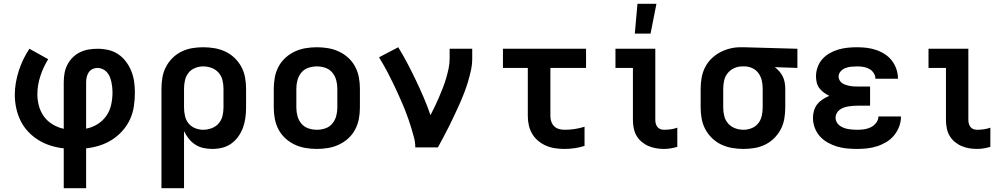

<svg xmlns="http://www.w3.org/2000/svg" viewBox="-20 -777 5290 1012"><path d="M316 215V5Q281 1 247 -9.5Q213 -20 183 -38.5Q153 -57 128.5 -83Q104 -109 88.5 -140.5Q73 -172 65.5 -207Q58 -242 58 -277Q58 -309 63.5 -341Q69 -373 79 -404Q89 -435 103 -464Q117 -493 135 -520L234 -465Q208 -423 192.5 -375.5Q177 -328 177 -279Q177 -248 185.5 -217.5Q194 -187 212.5 -162Q231 -137 258 -121Q285 -105 316 -98V-343Q316 -367 320 -390.5Q324 -414 335 -435.5Q346 -457 363 -474Q380 -491 401.5 -501.5Q423 -512 446.5 -516Q470 -520 494 -520Q523 -520 551.5 -513.5Q580 -507 603.5 -491Q627 -475 644.5 -451.5Q662 -428 672.5 -401.5Q683 -375 687 -346.5Q691 -318 691 -289Q691 -253 685.5 -216.5Q680 -180 665 -147.5Q650 -115 625.5 -87.5Q601 -60 570.5 -40.5Q540 -21 505 -10Q470 1 434 5V215ZM434 -99Q466 -105 494 -122.5Q522 -140 540.5 -166.5Q559 -193 566 -225.5Q573 -258 573 -290Q573 -304 571.5 -318Q570 -332 567 -345.5Q564 -359 558.5 -372.5Q553 -386 543.5 -396.5Q534 -407 521 -413Q508 -419 494 -419Q480 -419 467.5 -413Q455 -407 447.5 -395.5Q440 -384 437 -370.5Q434 -357 434 -343Z M831 215V-310Q831 -339 836 -368.5Q841 -398 854.5 -424Q868 -450 889 -471Q910 -492 936.5 -505Q963 -518 992 -523Q1021 -528 1051 -528Q1081 -528 1110.5 -523Q1140 -518 1167 -505.5Q1194 -493 1216 -472Q1238 -451 1252 -425Q1266 -399 1271.5 -369.5Q1277 -340 1277 -310V-210Q1277 -183 1273.5 -156.5Q1270 -130 1261 -105Q1252 -80 1236.5 -58Q1221 -36 1199.5 -20.5Q1178 -5 1152 1.5Q1126 8 1099 8Q1075 8 1052 3Q1029 -2 1009 -15Q989 -28 974.5 -46.5Q960 -65 950 -86V215ZM1051 -93Q1073 -93 1095 -101Q1117 -109 1132 -126Q1147 -143 1152.5 -165Q1158 -187 1158 -210V-310Q1158 -333 1152.5 -355Q1147 -377 1132 -394Q1117 -411 1095.5 -419Q1074 -427 1051 -427Q1029 -427 1008 -418.5Q987 -410 973.5 -393Q960 -376 955 -354Q950 -332 950 -310V-210Q950 -188 955 -166Q960 -144 973.5 -127Q987 -110 1008 -101.5Q1029 -93 1051 -93Z M1650 8Q1620 8 1590.5 3Q1561 -2 1534 -14.5Q1507 -27 1484.5 -47.5Q1462 -68 1448 -94.5Q1434 -121 1428.5 -150.5Q1423 -180 1423 -210V-310Q1423 -340 1428.5 -369.5Q1434 -399 1448 -425.5Q1462 -452 1484.5 -472.5Q1507 -493 1534 -505.5Q1561 -518 1590.5 -523Q1620 -528 1650 -528Q1680 -528 1709.5 -523Q1739 -518 1766 -505.5Q1793 -493 1815.5 -472.5Q1838 -452 1852 -425.5Q1866 -399 1871.5 -369.5Q1877 -340 1877 -310V-210Q1877 -180 1871.5 -150.5Q1866 -121 1852 -94.5Q1838 -68 1815.5 -47.5Q1793 -27 1766 -14.5Q1739 -2 1709.5 3Q1680 8 1650 8ZM1650 -93Q1673 -93 1695 -100.5Q1717 -108 1731.5 -125.5Q1746 -143 1752 -165Q1758 -187 1758 -210V-310Q1758 -333 1752 -355Q1746 -377 1731.5 -394.5Q1717 -412 1695 -419.5Q1673 -427 1650 -427Q1627 -427 1605 -419.5Q1583 -412 1568.5 -394.5Q1554 -377 1548 -355Q1542 -333 1542 -310V-210Q1542 -187 1548 -165Q1554 -143 1568.5 -125.5Q1583 -108 1605 -100.5Q1627 -93 1650 -93Z M2169 0Q2169 -26 2162.5 -51Q2156 -76 2148.5 -100.5Q2141 -125 2132.5 -149.5Q2124 -174 2114.5 -198Q2105 -222 2094.5 -245.5Q2084 -269 2073.5 -292.5Q2063 -316 2051.5 -339Q2040 -362 2028.5 -385Q2017 -408 2004 -430.5Q1991 -453 1978 -475L2079 -528Q2105 -486 2128 -442Q2151 -398 2172.5 -353Q2194 -308 2213.5 -262.5Q2233 -217 2249 -170Q2261 -193 2272.5 -217Q2284 -241 2294.5 -265.5Q2305 -290 2314.5 -314.5Q2324 -339 2331.5 -364.5Q2339 -390 2344.5 -416Q2350 -442 2350 -468V-520H2469V-468Q2469 -436 2462 -405Q2455 -374 2446 -344Q2437 -314 2425.5 -284.5Q2414 -255 2401 -226Q2388 -197 2374.5 -168.5Q2361 -140 2347 -111.5Q2333 -83 2318 -55.5Q2303 -28 2288 0Z M2956 8Q2931 8 2906.5 4.5Q2882 1 2859.5 -8.5Q2837 -18 2817.5 -34Q2798 -50 2785.5 -71Q2773 -92 2767.5 -116Q2762 -140 2762 -165V-419H2631V-520H3069V-419H2881V-165Q2881 -150 2886 -135.5Q2891 -121 2901.5 -111Q2912 -101 2926.5 -97Q2941 -93 2956 -93Q2983 -93 3009.5 -97Q3036 -101 3061 -109V-8Q3036 0 3009.5 4Q2983 8 2956 8Z M3480 8Q3459 8 3438 4.5Q3417 1 3397.5 -7.5Q3378 -16 3361.5 -30Q3345 -44 3334.5 -62.5Q3324 -81 3320 -102.5Q3316 -124 3316 -145V-419H3224V-520H3434V-145Q3434 -135 3436.5 -125.5Q3439 -116 3445 -108Q3451 -100 3460.5 -96.5Q3470 -93 3480 -93Q3498 -93 3515.5 -95.5Q3533 -98 3550 -104V-3Q3533 2 3515.5 5Q3498 8 3480 8ZM3326 -600 3340 -757H3440L3409 -600Z M3899 8Q3869 8 3839.5 3Q3810 -2 3783 -14.5Q3756 -27 3734 -48Q3712 -69 3698 -95Q3684 -121 3678.5 -150.5Q3673 -180 3673 -210V-310Q3673 -338 3678 -366.5Q3683 -395 3695.5 -420.5Q3708 -446 3728.5 -466.5Q3749 -487 3774 -500.5Q3799 -514 3826.5 -521Q3854 -528 3883 -528H3900L4183 -520V-419L4064 -423Q4077 -413 4088 -400.5Q4099 -388 4106 -373.5Q4113 -359 4116 -342.5Q4119 -326 4119 -310V-210Q4119 -181 4114 -151.5Q4109 -122 4095.5 -96Q4082 -70 4061 -49Q4040 -28 4013.5 -15Q3987 -2 3958 3Q3929 8 3899 8ZM3899 -93Q3921 -93 3942 -101.5Q3963 -110 3976.5 -127Q3990 -144 3995 -166Q4000 -188 4000 -210V-310Q4000 -331 3995.5 -351.5Q3991 -372 3979 -389.5Q3967 -407 3948 -416.5Q3929 -426 3908 -427H3892Q3870 -427 3850 -418Q3830 -409 3816 -392Q3802 -375 3797 -353.5Q3792 -332 3792 -310V-210Q3792 -187 3797.5 -165Q3803 -143 3818 -126Q3833 -109 3854.5 -101Q3876 -93 3899 -93Z M4498 8Q4471 8 4444.5 5.5Q4418 3 4392.5 -4.5Q4367 -12 4343 -25.5Q4319 -39 4301.5 -58.5Q4284 -78 4274.5 -103.5Q4265 -129 4265 -156Q4265 -175 4270.5 -194Q4276 -213 4288 -228Q4300 -243 4316.5 -253.5Q4333 -264 4351 -272Q4336 -279 4322.5 -289Q4309 -299 4299 -312Q4289 -325 4285 -341.5Q4281 -358 4281 -375Q4281 -399 4289.5 -423Q4298 -447 4314.5 -465.5Q4331 -484 4353 -496.5Q4375 -509 4399 -516Q4423 -523 4448 -525.5Q4473 -528 4497 -528Q4523 -528 4548 -525Q4573 -522 4597 -514Q4621 -506 4643 -492Q4665 -478 4680.5 -458Q4696 -438 4704.5 -413.5Q4713 -389 4713 -364V-362H4594V-363Q4594 -379 4584.5 -393Q4575 -407 4560.5 -414.5Q4546 -422 4530 -424.5Q4514 -427 4497 -427Q4482 -427 4466.5 -425.5Q4451 -424 4436.5 -418.5Q4422 -413 4411 -401Q4400 -389 4400 -373Q4400 -363 4405.5 -353.5Q4411 -344 4419.5 -338.5Q4428 -333 4438 -329.5Q4448 -326 4458.5 -324Q4469 -322 4479.5 -321.5Q4490 -321 4500 -321H4566V-220H4500Q4488 -220 4475.5 -219Q4463 -218 4451 -216Q4439 -214 4427.5 -210Q4416 -206 4406 -198.5Q4396 -191 4390 -180Q4384 -169 4384 -157Q4384 -145 4389.5 -134Q4395 -123 4405 -115.5Q4415 -108 4426.5 -103.5Q4438 -99 4449.5 -97Q4461 -95 4473.5 -94Q4486 -93 4498 -93Q4516 -93 4534.5 -95.5Q4553 -98 4569.5 -106Q4586 -114 4598 -129.5Q4610 -145 4610 -163H4729Q4729 -136 4719.5 -110.5Q4710 -85 4693 -64Q4676 -43 4653 -29Q4630 -15 4604 -6.5Q4578 2 4551.5 5Q4525 8 4498 8Z M5130 8Q5109 8 5088 4.5Q5067 1 5047.5 -7.5Q5028 -16 5011.5 -30Q4995 -44 4984.5 -62.5Q4974 -81 4970 -102.5Q4966 -124 4966 -145V-419H4874V-520H5084V-145Q5084 -135 5086.5 -125.5Q5089 -116 5095 -108Q5101 -100 5110.5 -96.5Q5120 -93 5130 -93Q5148 -93 5165.5 -95.5Q5183 -98 5200 -104V-3Q5183 2 5165.5 5Q5148 8 5130 8Z"/></svg>

Font: Iosevka Book
Style: Bold
Weight: 700
Designer: Belleve Invis
Foundry: Belleve Invis
Version: Version 28.0.7; ttfautohint (v1.8.3)